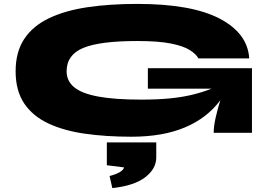

<svg xmlns="http://www.w3.org/2000/svg" viewBox="-20 -680 1380 983"><path d="M653 20Q523 20 414.5 4.5Q306 -11 226.5 -48.5Q147 -86 103.5 -151Q60 -216 60 -315Q60 -414 104 -480.5Q148 -547 230.5 -586.5Q313 -626 427.5 -643Q542 -660 683 -660Q960 -660 1104 -585Q1248 -510 1256 -381H996Q984 -403 952 -423.5Q920 -444 856 -457Q792 -470 683 -470Q491 -470 406 -434.5Q321 -399 321 -315Q321 -266 359 -234Q397 -202 481 -186Q565 -170 703 -170Q784 -170 847 -176Q910 -182 962.5 -194.5Q1015 -207 1063 -226H737V-331H1270V0H1074Q1074 -33 1084 -77.5Q1094 -122 1108 -167Q1041 -76 927.5 -28Q814 20 653 20ZM780 126Q780 184 723.5 227.5Q667 271 555 283L541 221Q570 214 591 202.5Q612 191 615 177L527 166V49H780Z"/></svg>

Font: Syne ExtraBold
Style: Regular
Weight: 800
Designer: Lucas Descroix
Foundry: Bonjour Monde
Version: Version 2.200; ttfautohint (v1.8.4)